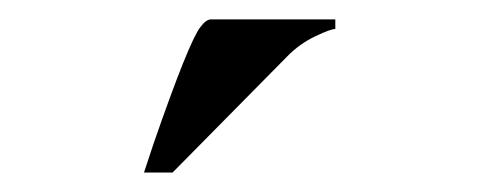

<svg xmlns="http://www.w3.org/2000/svg" viewBox="-20 -762 489 196"><path d="M127 -585.9 136.7 -615.2Q172.9 -719.7 184.6 -734.4Q190.4 -742.2 195.3 -742.2H322.3V-732.4Q317.4 -732.4 302.2 -725.1Q285.6 -717.3 272.9 -704.1L156.2 -585.9Z"/></svg>

Font: spinweradBold
Style: Regular
Weight: 700
Width: 7
Version: Version 0.3 ; ttfautohint (v1.2) -l 8 -r 50 -G 200 -x 14 -D 